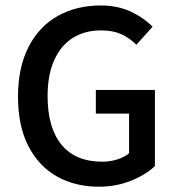

<svg xmlns="http://www.w3.org/2000/svg" viewBox="-20 -687 661 719"><path d="M490.7 -519.5Q463.9 -545.9 432.9 -559.6Q401.9 -573.2 358.4 -573.2Q297.4 -573.2 252.4 -544.9Q207.5 -516.6 182.9 -461.4Q158.2 -406.2 158.2 -327.6Q158.2 -208.5 210.4 -145Q262.7 -81.5 362.8 -81.5Q392.1 -81.5 419.4 -90.1Q446.8 -98.6 463.4 -113.3V-261.7H338.9V-350.1H560.1V-64.9Q523.9 -31.2 468.8 -9.5Q413.6 12.2 350.1 12.2Q261.7 12.2 193.4 -26.1Q125 -64.5 86.2 -140.1Q47.4 -215.8 47.4 -324.7Q47.4 -434.6 87.2 -511.7Q127 -588.9 197 -627.7Q267.1 -666.5 356.9 -666.5Q419.4 -666.5 468 -644.3Q516.6 -622.1 551.3 -586.9Z"/></svg>

Font: Varta
Style: Bold
Weight: 700
Designer: Joana Correia, Viktoriya Grabowska, Eben Sorkin
Foundry: Sorkin Type
Version: Version 1.002; ttfautohint (v1.3) -l 8 -r 24 -G 200 -x 12 -H